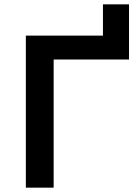

<svg xmlns="http://www.w3.org/2000/svg" viewBox="-20 -864 628 884"><path d="M99 -700H454V-844H574V-590H227V0H99Z"/></svg>

Font: Montserrat Alternates SemiBold
Style: Regular
Weight: 600
Designer: Julieta Ulanovsky
Foundry: Julieta Ulanovsky
Version: Version 7.200